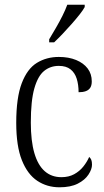

<svg xmlns="http://www.w3.org/2000/svg" viewBox="-20 -786 444 816"><path d="M233 10Q180 10 138.5 -17.5Q97 -45 73 -105Q49 -165 49 -264Q49 -371 72.5 -432.5Q96 -494 137 -519Q178 -544 230 -544Q272 -544 303.5 -531Q335 -518 352.5 -495Q370 -472 370 -440Q370 -423 363.5 -413Q357 -403 344.5 -398.5Q332 -394 314 -394Q314 -426 306 -451.5Q298 -477 279.5 -491.5Q261 -506 230 -506Q194 -506 167.5 -484.5Q141 -463 126 -410.5Q111 -358 111 -265Q111 -187 126 -135.5Q141 -84 170 -58.5Q199 -33 241 -33Q272 -33 295 -45.5Q318 -58 334 -78Q350 -98 359 -119Q365 -114 368 -106.5Q371 -99 371 -86Q371 -67 356 -44Q341 -21 310.5 -5.5Q280 10 233 10ZM189 -619Q204 -644 218.5 -669Q233 -694 245.5 -719Q258 -744 266 -766H340V-756Q333 -743 318 -724Q303 -705 284 -683.5Q265 -662 246 -642Q227 -622 210 -606H189Z"/></svg>

Font: Noto Serif Ethiopic Condensed Light
Style: Regular
Weight: 300
Width: 3
Designer: Monotype Design Team
Foundry: Monotype Imaging Inc.
Version: Version 2.102